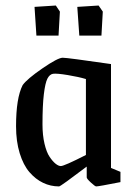

<svg xmlns="http://www.w3.org/2000/svg" viewBox="-20 -666 488 695"><path d="M111.8 -537.1 105 -641.1 182.1 -646 196.8 -624 191.9 -537.1ZM267.1 -537.1 259.8 -641.1 336.9 -646 352.1 -624 347.2 -537.1ZM193.8 8.8Q163.1 8.8 136 -4.2Q108.9 -17.1 86.7 -42.7Q64.5 -68.4 51.3 -111.3Q38.1 -154.3 38.1 -209Q38.1 -311 62 -357.9Q78.1 -380.4 133.8 -418.7Q189.5 -457 207 -457Q224.1 -457 381.8 -434.1V-58.1L416 -43.9V-6.8Q336.9 8.8 328.1 8.8Q324.2 8.8 309.1 -5.1Q293.9 -19 293.9 -23.9V-63Q199.2 8.8 193.8 8.8ZM200.2 -64.9Q212.4 -64.9 291 -105V-379.9Q265.1 -387.7 225.3 -394.3Q185.5 -400.9 171.9 -398.9Q159.7 -397 151.6 -381.3Q143.6 -365.7 138.7 -324.7Q133.8 -283.7 133.8 -215.8Q133.8 -176.8 141.1 -145.8Q148.4 -114.7 159.7 -98.1Q170.9 -81.5 181.4 -73.2Q191.9 -64.9 200.2 -64.9Z"/></svg>

Font: Grenze
Style: Regular
Weight: 400
Designer: Renata Polastri
Foundry: Omnibus-Type
Version: Version 1.002;PS 001.002;hotconv 1.0.88;makeotf.lib2.5.64775